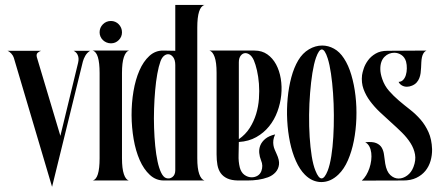

<svg xmlns="http://www.w3.org/2000/svg" viewBox="-20 -721 1747 767"><path d="M144 -518.1Q135.7 -515.1 130.1 -509.8Q124.5 -504.4 127 -493.2L221.2 -178.2L292 -470.2Q294.4 -480.5 293.7 -488.3Q293 -496.1 290 -502.2Q287.1 -508.3 282.7 -512.2Q278.3 -516.1 273.9 -518.1H339.8Q327.1 -509.8 320.6 -498Q314 -486.3 311 -475.1L188 25.4L35.2 -490.2Q32.7 -498.5 25.4 -506.8Q18.1 -515.1 9.8 -518.1Z M350.1 -519H495.1Q482.4 -515.1 474.9 -492.9Q467.3 -470.7 467.3 -429.2V-88.9Q467.3 -47.4 474.9 -25.1Q482.4 -2.9 495.1 0H350.1Q377.9 -5.9 377.9 -88.9V-429.2Q377.9 -511.7 350.1 -519ZM423.3 -637.2Q432.1 -637.2 440.2 -633.8Q448.2 -630.4 454.3 -624Q460.4 -617.7 463.9 -609.6Q467.3 -601.6 467.3 -591.8Q467.3 -573.7 454.3 -560.8Q441.4 -547.9 423.3 -547.9Q414.1 -547.9 405.8 -551.3Q397.5 -554.7 391.1 -560.8Q384.8 -566.9 381.3 -575Q377.9 -583 377.9 -591.8Q377.9 -610.8 391.1 -624Q404.3 -637.2 423.3 -637.2Z M632.3 -519 680.2 -518.1V-701.2H796.9Q768.1 -692.9 768.1 -610.8V-88.9Q768.1 -47.9 775.9 -25.9Q783.7 -3.9 796.9 0H634.3Q602.5 0 578.4 -22.5Q554.2 -44.9 538.1 -81.5Q522 -118.2 513.9 -165Q505.9 -211.9 505.6 -260.7Q505.4 -309.6 513.2 -356.2Q521 -402.8 536.9 -439.2Q552.7 -475.6 576.7 -497.6Q600.6 -519.5 632.3 -519ZM643.1 -9.8Q657.2 -4.9 668.7 -13.7Q680.2 -22.5 680.2 -41V-460.9Q680.2 -481.9 671.4 -493.2Q662.6 -504.4 651.4 -504.4Q643.1 -504.4 634.8 -497.6Q626.5 -490.7 621.1 -476.1Q613.8 -456.1 608.4 -426Q603 -396 599.9 -360.6Q596.7 -325.2 595.5 -286.6Q594.2 -248 595.5 -210.4Q596.7 -172.9 600.1 -138.2Q603.5 -103.5 609.4 -76.2Q615.2 -48.8 623.8 -31.2Q632.3 -13.7 643.1 -9.8Z M816.9 -519H997.1Q1026.4 -519 1047.9 -503.9Q1069.3 -488.8 1082.8 -463.9Q1096.2 -439 1101.6 -407Q1106.9 -375 1103.5 -341.3Q1100.1 -307.6 1088.1 -275.1Q1076.2 -242.7 1055.2 -216.6Q1034.2 -190.4 1003.9 -173.3Q973.6 -156.2 934.1 -153.8Q934.1 -128.9 933.1 -102.1Q932.1 -75.2 938 -51.8Q943.4 -31.7 956.8 -22.2Q970.2 -12.7 985.4 -12.7Q998 -12.7 1008.5 -18.8Q1019 -24.9 1023.9 -37.1Q1032.2 -59.1 1022.9 -80.1Q1017.1 -94.2 1015.6 -110.1Q1014.2 -126 1020 -140.4Q1025.9 -154.8 1040 -166.5Q1054.2 -178.2 1079.1 -184.1Q1073.2 -171.4 1072 -160.9Q1070.8 -150.4 1072.3 -141.1Q1073.7 -131.8 1077.4 -123.3Q1081.1 -114.7 1085 -106Q1096.7 -81.1 1094.5 -63.5Q1092.3 -45.9 1081.1 -33.2Q1068.8 -19.5 1050.3 -12.7Q1031.7 -5.9 1011 -2.9Q990.2 0 969 0Q947.8 0 930.2 0Q904.3 -0.5 887.7 -8.3Q871.1 -16.1 861.6 -29.5Q852.1 -43 848.6 -62Q845.2 -81.1 845.2 -104V-430.2Q845.2 -471.7 837.4 -493.4Q829.6 -515.1 816.9 -519ZM934.1 -165Q960.9 -183.6 977.5 -209.7Q994.1 -235.8 1003.2 -265.6Q1012.2 -295.4 1014.4 -326.7Q1016.6 -357.9 1014.4 -386.5Q1012.2 -415 1006.6 -439.5Q1001 -463.9 994.1 -480Q987.3 -495.1 978.3 -502Q969.2 -508.8 960.4 -508.8Q949.7 -508.8 941.9 -499Q934.1 -489.3 934.1 -472.2Z M1171.4 -480Q1188.5 -508.8 1214.1 -523.9Q1239.7 -539.1 1267.1 -539.1Q1291.5 -539.1 1314.2 -526.6Q1336.9 -514.2 1354 -487.8Q1372.1 -460.4 1383.5 -421.6Q1395 -382.8 1400.1 -338.4Q1405.3 -293.9 1403.6 -247.6Q1401.9 -201.2 1393.6 -158.7Q1385.3 -116.2 1369.9 -80.8Q1354.5 -45.4 1332 -23.9Q1300.8 6.3 1263.7 6.3Q1246.6 6.3 1230 -0.7Q1213.4 -7.8 1198.2 -22.9Q1177.2 -43.9 1162.1 -77.9Q1147 -111.8 1138.4 -153.1Q1129.9 -194.3 1127.4 -239.7Q1125 -285.2 1129.2 -329.1Q1133.3 -373 1143.8 -412.1Q1154.3 -451.2 1171.4 -480ZM1240.2 -39.1Q1252.4 -8.3 1264.6 -8.3Q1276.9 -8.3 1289.1 -39.1Q1297.9 -62 1303.5 -97.4Q1309.1 -132.8 1311.5 -174.6Q1314 -216.3 1313.7 -261.2Q1313.5 -306.2 1310.5 -348.4Q1307.6 -390.6 1302.2 -427Q1296.9 -463.4 1289.1 -487.8Q1277.8 -523.4 1265.6 -523.4Q1253.9 -523.4 1242.2 -490.2Q1233.9 -466.3 1228 -429.7Q1222.2 -393.1 1218.8 -350.3Q1215.3 -307.6 1214.8 -262Q1214.4 -216.3 1217 -174.3Q1219.7 -132.3 1225.3 -96.9Q1231 -61.5 1240.2 -39.1Z M1426.3 -420.9Q1427.7 -431.2 1433.1 -447.5Q1438.5 -463.9 1450 -479.7Q1461.4 -495.6 1480.5 -506.8Q1499.5 -518.1 1527.8 -518.1L1684.1 -519Q1676.3 -515.6 1671.9 -508.5Q1667.5 -501.5 1665.5 -491.9Q1663.6 -482.4 1663.1 -471.7Q1662.6 -460.9 1662.1 -450.2Q1661.6 -439.5 1660.2 -428.7Q1658.7 -418 1655 -408.7Q1651.4 -399.4 1644.5 -391.6Q1637.7 -383.8 1626 -378.9Q1615.7 -374.5 1605.5 -374.5Q1594.2 -374.5 1585.2 -379.9Q1576.2 -385.3 1572.3 -394Q1583 -394 1590.3 -401.6Q1597.7 -409.2 1601.3 -421.1Q1605 -433.1 1605.2 -447.5Q1605.5 -461.9 1602.1 -475.1Q1596.7 -492.7 1583.5 -501.5Q1570.3 -510.3 1554.7 -510.3Q1544.9 -510.3 1534.2 -506.3Q1524.4 -502.4 1516.1 -494.1Q1507.8 -485.8 1503.4 -473.4Q1499 -460.9 1499.3 -444.1Q1499.5 -427.2 1506.8 -405.8Q1516.1 -378.4 1534.2 -357.9Q1552.2 -337.4 1573.7 -319.1Q1595.2 -300.8 1618.2 -283Q1641.1 -265.1 1660.2 -243.2Q1679.2 -221.2 1691.9 -192.9Q1704.6 -164.6 1706.1 -125Q1706.5 -101.1 1700 -78.4Q1693.4 -55.7 1679.2 -38.3Q1665 -21 1643.1 -10.5Q1621.1 0 1590.8 0L1425.3 0.5Q1435.1 -8.3 1442.9 -21.2Q1450.7 -34.2 1455.8 -49.3Q1460.9 -64.5 1462.9 -80.3Q1464.8 -96.2 1463.1 -110.4Q1461.4 -124.5 1455.6 -135.7Q1449.7 -147 1439 -152.8Q1467.8 -155.8 1482.9 -149.4Q1498 -143.1 1505.1 -130.9Q1512.2 -118.7 1514.2 -101.8Q1516.1 -85 1519 -66.9Q1524.4 -35.6 1539.3 -21.7Q1554.2 -7.8 1572.3 -7.8Q1590.3 -7.8 1606.9 -20Q1623.5 -32.2 1631.8 -54.2Q1642.1 -81.1 1637.9 -104.2Q1633.8 -127.4 1620.1 -149.2Q1606.4 -170.9 1585.9 -191.2Q1565.4 -211.4 1542.7 -231.7Q1520 -252 1497.8 -272.9Q1475.6 -293.9 1458.5 -316.9Q1441.4 -339.8 1432.1 -365.5Q1422.9 -391.1 1426.3 -420.9Z"/></svg>

Font: 003 KoZ KJR
Style: Regular
Weight: 400
Designer: Ko Z, Min Khaing
Foundry: Your Own Font Foundry
Version: Version 2.50;March 29, 2020;